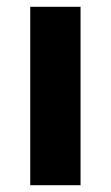

<svg xmlns="http://www.w3.org/2000/svg" viewBox="-20 -545 326 565"><path d="M217 0V-525H69V0Z"/></svg>

Font: IBM Plex Devanagari
Style: Bold
Weight: 700
Designer: Mike Abbink, Paul van der Laan, Pieter van Rosmalen, Erin McLaughlin
Foundry: Bold Monday
Version: Version 1.0